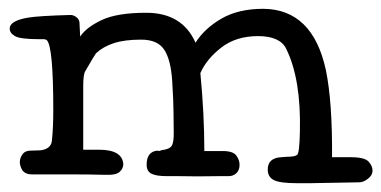

<svg xmlns="http://www.w3.org/2000/svg" viewBox="-20 -398 866 436"><path d="M777 -41Q808 -41 817 -31Q826 -21 826 -10.5Q826 0 815.5 8Q805 16 796 16Q787 16 684 18H654Q616 18 602 11Q588 4 588 -13Q588 -39 618 -41Q622 -41 632 -42Q650 -42 655 -46.5Q660 -51 661 -98Q664 -218 630 -287Q616 -316 566 -316Q516 -316 482.5 -290Q449 -264 435 -232Q444 -139 444 -55H486Q509 -55 516.5 -45Q524 -35 524 -23.5Q524 -12 517 -5Q510 2 499 2H476Q428 3 386 2H359Q335 2 324 -3.5Q313 -9 313 -24Q313 -54 338 -56Q340 -54 347 -57Q365 -59 370 -67Q375 -75 374.5 -98.5Q374 -122 374 -144.5Q374 -167 371 -214.5Q368 -262 353 -285Q338 -308 300.5 -308Q263 -308 238.5 -300Q214 -292 198 -277Q196 -275 174 -237Q169 -230 169 -203Q169 -176 169 -58H205Q258 -58 260 -25Q260 -16 252.5 -8.5Q245 -1 227 -1H219Q181 -2 143 -2H52Q38 -2 31 -11Q25 -21 25 -30Q25 -39 31 -47.5Q37 -56 50 -56Q74 -56 79 -58Q97 -63 98 -80Q101 -108 101 -148Q101 -294 86 -307Q83 -309 80 -309H69Q26 -309 14 -316Q2 -323 2 -333Q2 -351 44 -358Q68 -362 140 -364Q147 -364 153.5 -359Q160 -354 160.5 -346.5Q161 -339 162 -315Q176 -336 211 -352.5Q246 -369 312 -369Q394 -369 424 -301Q444 -333 482.5 -355.5Q521 -378 578 -378Q690 -377 720 -239Q735 -166 734 -41Z"/></svg>

Font: Scratch Savers
Style: Book
Weight: 400
Designer: Pablo Impallari, Rodrigo Fuenzalida, Brenda Gallo
Foundry: Pablo Impallari, Rodrigo Fuenzalida, Brenda Gallo
Version: Version 4.0b1